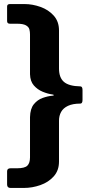

<svg xmlns="http://www.w3.org/2000/svg" viewBox="-20 -762 427 947"><path d="M271 -612V-424Q271 -379 295.5 -358Q320 -337 376 -336Q387 -336 387 -318V-269Q387 -251 376 -251Q339 -251 315.5 -240Q292 -229 281.5 -210Q271 -191 271 -167V35Q271 79 245 108Q219 137 179 151Q139 165 98 165H32Q15 165 15 148V83Q15 68 32 68H64Q102 68 115 55Q128 42 128 14V-184Q129 -226 147 -248Q165 -270 190.5 -279Q216 -288 239 -290Q246 -291 245.5 -293Q245 -295 239 -296Q216 -299 190.5 -309.5Q165 -320 147 -340.5Q129 -361 128 -396V-592Q128 -605 125 -617Q122 -629 108 -637Q94 -645 64 -645H29Q15 -645 15 -658V-730Q15 -742 29 -742H101Q140 -742 179.5 -728Q219 -714 245 -685Q271 -656 271 -612Z"/></svg>

Font: Libre Franklin ExtraBold
Style: Regular
Weight: 800
Designer: Pablo Impallari, Rodrigo Fuenzalida, Nhung Nguyen
Foundry: Impallari Type
Version: Version 3.000